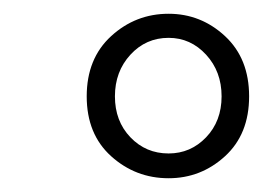

<svg xmlns="http://www.w3.org/2000/svg" viewBox="-20 -648 382 279"><path d="M225 -425Q257 -425 279.5 -448.5Q302 -472 302 -508Q302 -544 279.5 -568.5Q257 -593 225 -593Q192 -593 169.5 -568.5Q147 -544 147 -508Q147 -472 169.5 -448.5Q192 -425 225 -425ZM225 -389Q177 -389 141.5 -421Q106 -453 106 -508Q106 -563 141.5 -595.5Q177 -628 225 -628Q272 -628 307 -595.5Q342 -563 342 -508Q342 -453 307 -421Q272 -389 225 -389Z"/></svg>

Font: Lisu Bosa Medium
Style: Italic
Weight: 500
Italic angle: -19°
Designer: David Morse, Annie Olsen, Victor Gaultney, Frank Grießhammer (Latin)
Foundry: SIL International
Version: Version 2.000